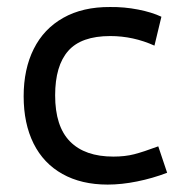

<svg xmlns="http://www.w3.org/2000/svg" viewBox="-20 -507 502 539"><path d="M46.4 -236.8Q46.4 -313 74.7 -369.6Q103 -426.3 157.7 -457Q212.4 -487.8 289.1 -487.3Q329.1 -487.8 367.7 -480.2Q406.2 -472.7 433.1 -460L413.6 -378.9Q354 -405.8 289.6 -405.8Q208 -405.8 171.4 -364Q134.8 -322.3 134.8 -239.3Q134.8 -152.3 176.5 -109.9Q218.3 -67.4 298.3 -67.4Q331.1 -67.4 356.7 -74Q382.3 -80.6 424.3 -96.2L449.2 -22Q408.2 -6.3 364.7 2.4Q321.3 11.2 282.2 11.2Q208.5 11.2 155.3 -18.6Q102.1 -48.3 74.2 -104.2Q46.4 -160.2 46.4 -236.8Z"/></svg>

Font: Selawik
Style: Regular
Weight: 400
Designer: Aaron Bell
Foundry: Microsoft Corporation
Version: Version 1.01